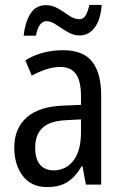

<svg xmlns="http://www.w3.org/2000/svg" viewBox="-20 -750 500 780"><path d="M236 -546Q318 -546 354.5 -499.5Q391 -453 391 -363V0H329L315 -75H312Q287 -32 254.5 -11Q222 10 172 10Q107 10 72.5 -35.5Q38 -81 38 -150Q38 -229 89 -273.5Q140 -318 239 -321L309 -324V-359Q309 -422 288 -450Q267 -478 225 -478Q197 -478 168 -468.5Q139 -459 109 -443L83 -505Q115 -525 154 -535.5Q193 -546 236 -546ZM252 -262Q183 -259 153 -231Q123 -203 123 -151Q123 -103 143 -80.5Q163 -58 198 -58Q248 -58 278.5 -98Q309 -138 309 -213V-265ZM76 -605Q81 -656 102.5 -692.5Q124 -729 167 -729Q193 -729 216.5 -715Q240 -701 261 -686.5Q282 -672 302 -672Q319 -672 328 -687.5Q337 -703 343 -730H393Q389 -671 365 -638.5Q341 -606 303 -606Q278 -606 254 -620.5Q230 -635 208.5 -649.5Q187 -664 169 -664Q137 -664 126 -605Z"/></svg>

Font: Noto Sans Hebrew Condensed
Style: Regular
Weight: 400
Width: 3
Designer: Monotype Design Team
Foundry: Monotype Imaging Inc.
Version: Version 2.004; ttfautohint (v1.8.4.7-5d5b)